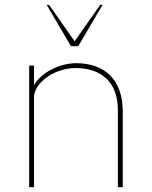

<svg xmlns="http://www.w3.org/2000/svg" viewBox="-20 -770 625 790"><path d="M120 -376C129 -441 216 -490 290 -490C399 -490 465 -431 465 -316V0H485V-312C485 -441 412 -510 293 -510C229 -510 151 -474 120 -420V-500H100V0H120ZM272 -580H302L402 -750H392L287 -600L182 -750H172Z"/></svg>

Font: Perun Thin
Style: Regular
Weight: 100
Foundry: Copyright (c) Stefan Peev, Context Ltd, 2016
Version: Version 1.089